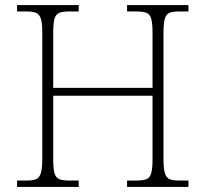

<svg xmlns="http://www.w3.org/2000/svg" viewBox="-20 -734 808 754"><path d="M47 0V-25H84Q109 -25 122 -30.5Q135 -36 140.5 -54.5Q146 -73 146 -109V-606Q146 -643 140.5 -660.5Q135 -678 121.5 -683.5Q108 -689 84 -689H47V-714H289V-689H251Q226 -689 212.5 -683.5Q199 -678 194 -660Q189 -642 189 -605V-389H579V-605Q579 -642 574 -660Q569 -678 555.5 -683.5Q542 -689 517 -689H479V-714H720V-689H684Q659 -689 645.5 -683.5Q632 -678 627 -660Q622 -642 622 -605V-108Q622 -72 627.5 -54Q633 -36 646 -30.5Q659 -25 684 -25H720V0H479V-25H517Q542 -25 555.5 -30.5Q569 -36 574 -54.5Q579 -73 579 -109V-358H189V-109Q189 -73 194 -54.5Q199 -36 212.5 -30.5Q226 -25 251 -25H289V0Z"/></svg>

Font: Noto Serif Bengali ExtraLight
Style: Regular
Weight: 250
Version: Version 2.003